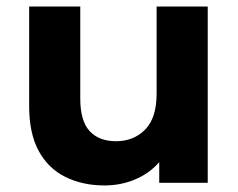

<svg xmlns="http://www.w3.org/2000/svg" viewBox="-20 -558 727 586"><path d="M299 8Q232 8 179.5 -18Q127 -44 98 -97.5Q69 -151 69 -234V-538H225V-257Q225 -189 253.5 -158Q282 -127 334 -127Q388 -127 423 -162.5Q458 -198 458 -272V-538H614V0H466V-63Q435 -28 391.5 -10Q348 8 299 8Z"/></svg>

Font: Montserrat
Style: Bold
Weight: 700
Designer: Julieta Ulanovsky
Foundry: Julieta Ulanovsky
Version: Version 9.000; ttfautohint (v1.8.4.7-5d5b)